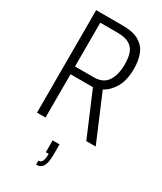

<svg xmlns="http://www.w3.org/2000/svg" viewBox="-233 -767 938 1113"><g transform="rotate(30 235.5 -211.0)"><path d="M64 0V-686H241Q314 -686 353.5 -661.5Q393 -637 408.5 -595.5Q424 -554 424 -501Q424 -424 396 -376Q368 -328 327 -307L457 0H394L271 -290H121V0ZM121 -342H246Q309 -342 337 -384Q365 -426 365 -497Q365 -539 355 -569.5Q345 -600 317 -617.5Q289 -635 235 -635H121ZM210 264V237Q227 237 234.5 222Q242 207 242 173H223V94H269V162Q269 197 263 220Q257 243 244 253.5Q231 264 210 264Z"/></g></svg>

Font: Archivo ExtraCondensed ExtraLight
Style: Regular
Weight: 250
Width: 2
Designer: Hector Gatti
Foundry: Omnibus-Type
Version: Version 2.001